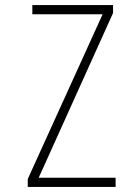

<svg xmlns="http://www.w3.org/2000/svg" viewBox="-20 -734 540 754"><path d="M89 0H434V-36H132L424 -683V-714H107V-678H383L89 -31Z"/></svg>

Font: Noto Sans Mono ExtraCondensed ExtraLight
Style: Regular
Weight: 200
Width: 2
Designer: Monotype Design Team
Foundry: Monotype Imaging Inc.
Version: Version 2.014